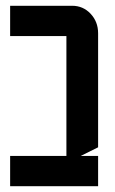

<svg xmlns="http://www.w3.org/2000/svg" viewBox="-20 -645 400 665"><path d="M15.1 0V-105H210V-520H15.1V-625H230Q267.6 -625 293.5 -597.7Q319.8 -569.8 319.8 -529.8V-134.8L259.8 -105H319.8V0Z"/></svg>

Font: Horta
Style: Regular
Weight: 600
Width: 3
Version: Version 0.11